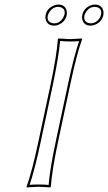

<svg xmlns="http://www.w3.org/2000/svg" viewBox="-20 -816 473 839"><path d="M200.7 -444.8Q228 -574.2 232.9 -645L235.8 -647.9Q237.8 -647.9 286.1 -645Q286.1 -645 338.9 -647.9V-645Q314.5 -577.6 286.6 -444.8L234.4 -200.2Q207 -70.8 202.1 0L199.2 2.9Q197.3 2.9 148.9 0Q148.9 0 96.2 2.9V0Q120.6 -68.8 148.4 -200.2ZM339.4 -750Q345.7 -780.3 376.5 -792.5Q385.7 -796.4 395 -795.9Q423.3 -795.9 431.2 -770Q433.6 -759.8 431.6 -750Q425.3 -719.7 394 -707.5Q384.8 -703.6 375.5 -704.1Q347.2 -704.1 339.8 -730Q337.4 -740.2 339.4 -750ZM179.2 -750Q185.5 -780.3 216.8 -792.5Q226.1 -796.4 235.4 -795.9Q263.7 -795.9 271 -770Q273.4 -759.8 271.5 -750Q265.1 -719.7 234.4 -707.5Q225.1 -703.6 215.8 -704.1Q187.5 -704.1 179.7 -730Q177.2 -740.2 179.2 -750ZM210.4 -442.9 158.2 -197.8Q132.3 -75.2 109.4 -8.3Q127.9 -9.8 148.9 -9.8Q174.3 -9.8 192.4 -7.8Q198.2 -78.6 224.6 -202.1L276.9 -447.3Q303.2 -570.8 325.7 -636.2Q307.1 -634.8 286.1 -634.8Q260.7 -634.8 242.7 -637.2Q236.3 -565.9 210.4 -442.9ZM349.1 -748.5Q343.8 -723.6 365.2 -715.8Q370.6 -714.4 375.5 -713.9Q401.4 -713.9 416.5 -739.3Q419.9 -746.1 421.4 -752Q426.8 -776.4 405.8 -784.2Q400.4 -785.6 395 -786.1Q369.1 -786.1 354.5 -761.2Q350.6 -754.4 349.1 -748.5ZM189 -748Q183.6 -723.6 205.1 -715.8Q210.4 -714.4 215.8 -713.9Q241.7 -713.9 256.3 -739.3Q259.8 -746.1 261.7 -752Q267.1 -776.4 245.6 -784.2Q240.2 -785.6 235.4 -786.1Q209.5 -786.1 194.3 -760.7Q190.4 -753.9 189 -748Z"/></svg>

Font: Linux Biolinum Outline O
Style: Italic
Weight: 400
Italic angle: -12°
Designer: Philipp H. Poll
Foundry: Philipp H. Poll
Version: Version 0.6.2